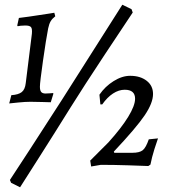

<svg xmlns="http://www.w3.org/2000/svg" viewBox="-20 -698 723 813"><path d="M149 -331Q149 -315 154.5 -308.5Q160 -302 173 -302Q184 -302 193 -303Q202 -304 205 -304L206 -301L195 -265Q186 -265 161 -266Q136 -267 109 -267Q87 -267 57.5 -264Q28 -261 19 -260L28 -295Q58 -297 72 -308Q86 -319 89 -346L115 -555Q117 -577 111 -583.5Q105 -590 87 -590Q77 -590 67.5 -589Q58 -588 55 -587L53 -590L60 -622Q108 -628 132 -632Q170 -638 188.5 -640.5Q207 -643 210 -644L214 -629Q201 -619 194.5 -608Q188 -597 184 -578Q175 -532 162 -440.5Q149 -349 149 -331ZM280 -245Q209 -131 147.5 -34.5Q86 62 65 95L27 76L22 64Q44 31 107 -66Q170 -163 242 -275L498 -678L537 -659L542 -645Q513 -602 424 -467.5Q335 -333 280 -245ZM439 -95Q494 -156 523 -203.5Q552 -251 552 -280Q552 -318 508 -318Q483 -318 458.5 -302Q434 -286 413 -256H405L401 -297Q425 -332 461 -354.5Q497 -377 531 -377Q574 -377 601 -356Q628 -335 628 -300Q628 -262 592.5 -209.5Q557 -157 462 -56L464 -51H540Q571 -51 584.5 -62Q598 -73 610 -108L649 -112Q645 -102 634 -67Q623 -32 617 -1L608 5Q584 4 523 2Q462 0 407 0L366 7L362 -18Z"/></svg>

Font: Alegreya SC
Style: Italic
Weight: 400
Italic angle: -7°
Designer: Juan Pablo del Peral
Foundry: Huerta Tipografica
Version: Version 2.007; ttfautohint (v1.6)